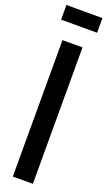

<svg xmlns="http://www.w3.org/2000/svg" viewBox="-177 -940 544 972"><g transform="rotate(20 95.0 -454.5)"><path d="M-2 -909H192V-830H-2ZM40 -735H148V0H40Z"/></g></svg>

Font: League Gothic
Style: Regular
Weight: 400
Designer: The League of Moveable Type
Version: Version 1.560;PS 001.560;hotconv 1.0.56;makeotf.lib2.0.21325